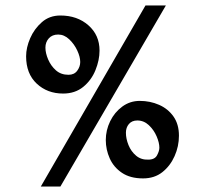

<svg xmlns="http://www.w3.org/2000/svg" viewBox="-20 -664 759 706"><path d="M76 -457Q76 -489 91 -523.5Q106 -558 134 -582.5Q162 -607 202 -607Q264 -607 305 -571Q346 -535 346 -478Q346 -443 331 -406Q316 -369 286 -344.5Q256 -320 212 -320Q154 -320 115 -356.5Q76 -393 76 -457ZM369 -149Q369 -185 385 -218Q401 -251 429.5 -272Q458 -293 494 -293Q532 -293 565 -278.5Q598 -264 618 -235.5Q638 -207 638 -165Q638 -126 622 -90Q606 -54 577 -31Q548 -8 506 -8Q459 -8 428.5 -28.5Q398 -49 383.5 -81.5Q369 -114 369 -149ZM202 22H130L515 -644H590ZM147 -489Q147 -469 157 -445.5Q167 -422 185.5 -405.5Q204 -389 232 -389Q253 -389 264 -404Q275 -419 275 -436Q275 -455 264 -478.5Q253 -502 234.5 -519.5Q216 -537 194 -537Q172 -537 159.5 -523Q147 -509 147 -489ZM443 -176Q443 -154 452.5 -130.5Q462 -107 480.5 -91.5Q499 -76 525 -77Q549 -77 557.5 -93Q566 -109 566 -121Q566 -139 556 -162.5Q546 -186 527.5 -203.5Q509 -221 485 -221Q465 -221 454 -208Q443 -195 443 -176Z"/></svg>

Font: Narnoor SemiBold
Style: Regular
Weight: 600
Designer: S. Sridhar Murthy
Foundry: SIL International
Version: Version 3.000